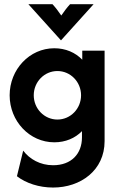

<svg xmlns="http://www.w3.org/2000/svg" viewBox="-20 -653 554 896"><path d="M264.6 -464.6 416.7 -633.3H306.9C291.7 -616.7 279.9 -600.7 266 -580.6C252.1 -600.7 240.3 -616.7 225 -633.3H112.5ZM227.8 222.2C355.6 222.2 468.1 142.4 468.1 5.6V-416.7H363.9V-374.3C331.9 -407.6 286.8 -427.8 233.3 -427.8C118.1 -427.8 25 -329.2 25 -208.3C25 -87.5 118.1 11.1 233.3 11.1C286.1 11.1 330.6 -8.3 362.5 -41V-11.8C362.5 64.6 313.2 118.1 227.8 118.1C167.4 118.1 118.1 89.6 88.2 50L59 169.4C101.4 202.1 162.5 222.2 227.8 222.2ZM247.9 -95.1C186.8 -95.1 137.5 -145.8 137.5 -208.3C137.5 -270.8 186.8 -321.5 247.9 -321.5C309 -321.5 358.3 -270.8 358.3 -208.3C358.3 -145.8 309 -95.1 247.9 -95.1Z"/></svg>

Font: Afacad
Style: Bold
Weight: 700
Designer: Kristian Moeller
Foundry: Dicotype
Version: Version 1.000